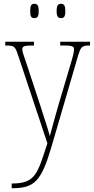

<svg xmlns="http://www.w3.org/2000/svg" viewBox="-20 -757 497 1017"><path d="M303 -661C319 -661 326 -669 326 -698C326 -728 319 -737 303 -737C288 -737 280 -728 280 -698C280 -669 288 -661 303 -661ZM162 -661C178 -661 185 -669 185 -698C185 -728 178 -737 162 -737C146 -737 140 -728 140 -698C140 -669 146 -661 162 -661ZM42 215V240H43C164 240 199 203 254 16L388 -443C407 -509 411 -516 453 -516H457V-536H299V-516H323C369 -516 372 -508 372 -494C372 -480 365 -454 356 -424L287 -192C269 -127 254 -75 244 -36C234 -75 210 -145 186 -221L121 -418C107 -460 98 -483 98 -495C98 -511 106 -516 151 -516H160V-536H8V-516H10C58 -516 60 -512 78 -458L231 2C178 166 167 215 42 215Z"/></svg>

Font: Noto Serif Devanagari Condensed Thin
Style: Regular
Weight: 100
Width: 3
Designer: Universal Thirst, Indian Type Foundry and the Monotype Design Team
Foundry: Monotype Imaging Inc.
Version: Version 2.004